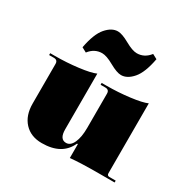

<svg xmlns="http://www.w3.org/2000/svg" viewBox="-156 -824 971 982"><g transform="rotate(30 330.0 -333.0)"><path d="M178 -502 150 -517Q166 -603 198.5 -640.5Q231 -678 267 -678Q292 -678 335.5 -653.5Q379 -629 405 -629Q450 -629 480 -668L508 -653Q492 -567 459.5 -529.5Q427 -492 391 -492Q366 -492 322.5 -516.5Q279 -541 253 -541Q208 -541 178 -502ZM214 12Q149 12 111 -29Q73 -70 73 -140V-374Q73 -397 50 -397H22V-408H50Q119 -408 186.5 -416.5Q254 -425 283 -438V-109Q283 -51 321 -51Q347 -51 362 -84Q377 -117 377 -172V-374Q377 -397 354 -397H326V-408H354Q423 -408 490.5 -416.5Q558 -425 587 -438V-25Q587 -11 601 -11H638V0H545Q437 0 377 6V-76H372Q333 12 214 12Z"/></g></svg>

Font: Arapey Black-Display
Style: Regular
Weight: 900
Designer: Eduardo Rodriguez Tunni
Foundry: Eduardo Rodriguez Tunni
Version: Version 4.000